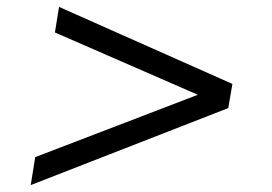

<svg xmlns="http://www.w3.org/2000/svg" viewBox="-20 -564 788 556"><path d="M69 -28 82 -109 588 -303 584 -276 139 -470 151 -544 653 -321 641 -251Z"/></svg>

Font: Nunito Sans 10pt Expanded
Style: Italic
Weight: 400
Width: 7
Italic angle: -9°
Designer: Vernon Adams
Foundry: Vernon Adams
Version: Version 3.101;gftools[0.9.27]